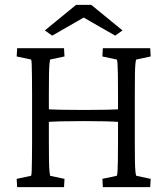

<svg xmlns="http://www.w3.org/2000/svg" viewBox="-20 -772 688 792"><path d="M404.3 0 402.3 -34.2 461.9 -46.9Q463.9 -50.8 464.8 -64.9Q465.8 -79.1 466.3 -109.4Q466.8 -139.6 466.8 -188.5V-383.8Q466.8 -434.6 466.3 -464.4Q465.8 -494.1 464.8 -508.8Q463.9 -523.4 461.9 -526.4L402.3 -539.1L404.3 -573.2H599.6L601.6 -539.1L542 -526.4Q540 -523.4 538.6 -509.3Q537.1 -495.1 536.6 -465.3Q536.1 -435.5 536.1 -383.8V-188.5Q536.1 -138.7 536.6 -108.9Q537.1 -79.1 538.6 -64.9Q540 -50.8 542 -46.9L601.6 -34.2L599.6 0ZM50.8 0 48.8 -34.2 108.4 -46.9Q110.4 -51.8 110.8 -68.4Q111.3 -85 111.8 -114.7Q112.3 -144.5 112.3 -188.5V-383.8Q112.3 -428.7 111.8 -459Q111.3 -489.3 110.8 -505.9Q110.4 -522.5 108.4 -526.4L48.8 -539.1L50.8 -573.2H244.1L246.1 -539.1L186.5 -526.4Q185.5 -523.4 184.1 -508.8Q182.6 -494.1 182.1 -464.4Q181.6 -434.6 181.6 -383.8V-188.5Q181.6 -139.6 182.1 -109.4Q182.6 -79.1 184.1 -64.9Q185.5 -50.8 186.5 -46.9L246.1 -34.2L244.1 0ZM171.9 -268.6V-321.3Q190.4 -320.3 230 -319.3Q269.5 -318.4 326.2 -318.4Q380.9 -318.4 419.9 -319.3Q459 -320.3 475.6 -321.3V-268.6Q453.1 -270.5 417.5 -271.5Q381.8 -272.5 326.2 -272.5Q267.6 -272.5 231 -271.5Q194.3 -270.5 171.9 -268.6ZM485.4 -646.5 455.1 -625 296.9 -715.8H353.5L195.3 -625L165 -646.5L293.9 -752H356.4Z"/></svg>

Font: Crimson Pro Light
Style: Regular
Weight: 300
Designer: Jacques Le Bailly
Foundry: Baron von Fonthausen
Version: Version 1.003